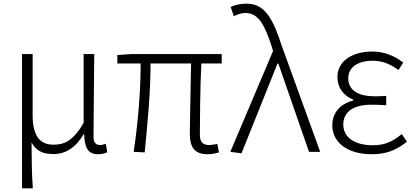

<svg xmlns="http://www.w3.org/2000/svg" viewBox="-20 -828 2261 1047"><path d="M100 199H159C153 111 153 66 152 -51C181 1 221 12 273 12C336 12 393 -22 437 -97H439C441 -20 461 13 515 13C537 13 553 8 565 2L557 -44C543 -39 535 -37 525 -37C505 -37 490 -50 490 -78C490 -225 493 -379 494 -533H436V-158C376 -54 325 -39 271 -39C191 -39 158 -97 158 -199V-533H100Z M1112 13C1138 13 1157 8 1174 3L1165 -43C1143 -39 1130 -37 1121 -37C1086 -37 1070 -54 1070 -92C1070 -155 1071 -348 1078 -482H1189V-533H695L620 -528V-482H747C747 -326 732 -154 709 0L769 3C784 -150 801 -322 801 -482H1022C1020 -352 1015 -164 1015 -98C1015 -22 1044 13 1112 13Z M1297 8 1493 -481H1498L1665 0H1726L1518 -574C1469 -726 1424 -808 1326 -808C1287 -808 1259 -800 1238 -790L1255 -739C1272 -749 1293 -757 1320 -757C1388 -757 1423 -694 1461 -576L1469 -550L1236 0Z M2006 13C2084 13 2136 -6 2199 -55L2171 -97C2117 -52 2073 -36 2013 -36C1913 -36 1852 -79 1852 -149C1852 -217 1905 -257 2007 -257C2032 -257 2055 -256 2086 -254V-305C2059 -303 2043 -303 2023 -303C1921 -303 1879 -345 1879 -401C1879 -466 1939 -497 2012 -497C2064 -497 2108 -479 2153 -446L2179 -487C2131 -523 2076 -547 2011 -547C1907 -547 1820 -500 1820 -407C1820 -354 1850 -307 1906 -285V-280C1847 -265 1792 -223 1792 -145C1792 -50 1877 13 2006 13Z"/></svg>

Font: Noto Sans T Chinese Light
Style: Regular
Weight: 300
Designer: Ryoko NISHIZUKA (kana & ideographs); Paul D. Hunt (Latin, Greek & Cyrillic); Wenlong ZHANG (bopomofo); Sandoll Communica
Foundry: Adobe Systems Incorporated
Version: Version 1.000;PS 1;hotconv 1.0.78;makeotf.lib2.5.61930